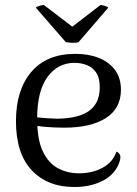

<svg xmlns="http://www.w3.org/2000/svg" viewBox="-20 -737 551 770"><path d="M278 13Q170 13 107 -54.5Q44 -122 44 -251Q44 -376 105.5 -448.5Q167 -521 282 -521Q336 -521 377 -504.5Q418 -488 441.5 -456Q465 -424 465 -377Q465 -302 404.5 -263.5Q344 -225 238 -225Q196 -225 158 -228.5Q120 -232 81 -240L83 -273Q108 -268 141.5 -265Q175 -262 207 -261Q242 -261 273.5 -267Q305 -273 329 -287Q353 -301 366.5 -325.5Q380 -350 380 -387Q380 -426 365 -447Q350 -468 327 -476.5Q304 -485 279 -485Q212 -485 170.5 -428.5Q129 -372 129 -261Q129 -178 151.5 -130.5Q174 -83 212 -62.5Q250 -42 297 -42Q351 -42 392 -64.5Q433 -87 447 -129Q457 -125 461.5 -114.5Q466 -104 456 -79Q437 -34 389 -10.5Q341 13 278 13ZM156 -717 270 -630 383 -717Q389 -717 400.5 -713.5Q412 -710 414 -706L295 -568Q289 -566 279.5 -565.5Q270 -565 260 -566Q250 -567 244 -568L124 -706Q126 -710 138 -713.5Q150 -717 156 -717Z"/></svg>

Font: Arima
Style: Regular
Weight: 400
Designer: Joana Correia and Natanael Gama
Foundry: NDISCOVER
Version: Version 1.101;gftools[0.9.23]